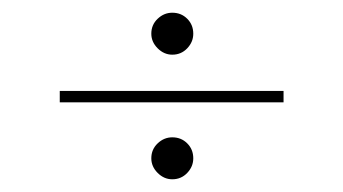

<svg xmlns="http://www.w3.org/2000/svg" viewBox="-20 -444 540 302"><path d="M74 -283V-301H426V-283ZM251 -162Q238 -162 228 -172Q218 -182 218 -195Q218 -209 228 -218.5Q238 -228 251 -228Q265 -228 274.5 -218.5Q284 -209 284 -195Q284 -182 274.5 -172Q265 -162 251 -162ZM251 -358Q238 -358 228 -368Q218 -378 218 -391Q218 -405 228 -414.5Q238 -424 251 -424Q265 -424 274.5 -414.5Q284 -405 284 -391Q284 -378 274.5 -368Q265 -358 251 -358Z"/></svg>

Font: DM Sans 9pt Thin
Style: Regular
Weight: 250
Version: Version 4.004;gftools[0.9.30]